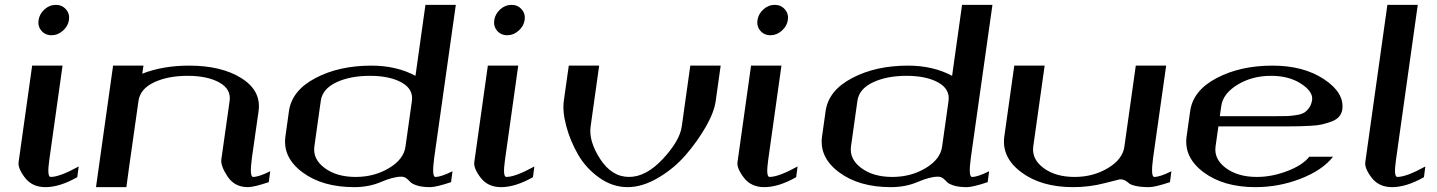

<svg xmlns="http://www.w3.org/2000/svg" viewBox="-20 -770 5914 790"><path d="M210 -750Q235.4 -750 251.5 -731.4Q267.6 -712.9 263.7 -687.5Q259.8 -662.1 238.8 -643.6Q217.8 -625 192.4 -625Q166 -625 150.4 -643.6Q134.8 -662.1 138.7 -687.5Q142.6 -712.9 163.1 -731.4Q183.6 -750 210 -750ZM237.3 -500 182.6 -110.4Q172.9 -42 188.5 -42Q225.6 -42 303.7 -85L297.9 -41Q225.6 0 167 0Q112.3 0 82.5 -39.1Q52.7 -78.1 56.6 -103.5L112.3 -500Z M570.3 -500 565.4 -466.8Q650.4 -500 757.8 -500Q891.6 -500 973.6 -448.2Q1055.7 -396.5 1043.9 -312.5L1016.6 -121.1Q1005.9 -42 1021.5 -42Q1044.9 -42 1091.8 -65.4L1085.9 -20.5Q1024.4 0 1000 0Q945.3 0 916.5 -43.5Q887.7 -86.9 890.6 -113.3L924.8 -354.5Q931.6 -403.3 882.3 -430.7Q833 -458 752 -458Q670.9 -458 613.8 -431.2Q556.6 -404.3 549.8 -354.5L510.7 -79.1L500 0H375L445.3 -500Z M1630.9 -43Q1598.6 -43 1548.3 -21.5Q1498 0 1437.5 0Q1306.6 0 1224.6 -61Q1142.6 -122.1 1154.3 -208L1168.9 -312.5Q1180.7 -397.5 1277.8 -448.7Q1375 -500 1507.8 -500Q1611.3 -500 1689.5 -458L1730.5 -750H1855.5L1766.6 -121.1Q1755.9 -42 1771.5 -42Q1794.9 -42 1841.8 -65.4L1835.9 -20.5Q1774.4 0 1750 0Q1716.8 0 1695.8 -6.8Q1674.8 -13.7 1668 -21.5Q1661.1 -29.3 1652.3 -36.1Q1643.6 -43 1630.9 -43ZM1648.4 -167 1674.8 -354.5Q1681.6 -403.3 1632.3 -430.7Q1583 -458 1502 -458Q1420.9 -458 1363.8 -431.2Q1306.6 -404.3 1299.8 -354.5L1273.4 -167Q1266.6 -115.2 1315.9 -78.6Q1365.2 -42 1443.4 -42Q1520.5 -42 1581.1 -78.6Q1641.6 -115.2 1648.4 -167Z M2085 -750Q2110.4 -750 2126.5 -731.4Q2142.6 -712.9 2138.7 -687.5Q2134.8 -662.1 2113.8 -643.6Q2092.8 -625 2067.4 -625Q2041 -625 2025.4 -643.6Q2009.8 -662.1 2013.7 -687.5Q2017.6 -712.9 2038.1 -731.4Q2058.6 -750 2085 -750ZM2112.3 -500 2057.6 -110.4Q2047.9 -42 2063.5 -42Q2100.6 -42 2178.7 -85L2172.9 -41Q2100.6 0 2042 0Q1987.3 0 1957.5 -39.1Q1927.7 -78.1 1931.6 -103.5L1987.3 -500Z M2945.3 -500Q2945.3 -500 2924.8 -354.5Q2918.9 -309.6 2884.8 -249.5Q2850.6 -189.5 2802.2 -133.3Q2753.9 -77.1 2688.5 -38.6Q2623 0 2562.5 0Q2500 0 2445.3 -39.1Q2390.6 -78.1 2358.4 -134.3Q2326.2 -190.4 2310.1 -250.5Q2293.9 -310.5 2299.8 -354.5L2320.3 -500H2445.3L2410.2 -250Q2401.4 -190.4 2449.2 -116.2Q2497.1 -42 2568.4 -42Q2638.7 -42 2708 -116.7Q2777.3 -191.4 2785.2 -250L2820.3 -500Z M3168 -750Q3193.4 -750 3209.5 -731.4Q3225.6 -712.9 3221.7 -687.5Q3217.8 -662.1 3196.8 -643.6Q3175.8 -625 3150.4 -625Q3124 -625 3108.4 -643.6Q3092.8 -662.1 3096.7 -687.5Q3100.6 -712.9 3121.1 -731.4Q3141.6 -750 3168 -750ZM3195.3 -500 3140.6 -110.4Q3130.9 -42 3146.5 -42Q3183.6 -42 3261.7 -85L3255.9 -41Q3183.6 0 3125 0Q3070.3 0 3040.5 -39.1Q3010.7 -78.1 3014.6 -103.5L3070.3 -500Z M3838.9 -43Q3806.6 -43 3756.3 -21.5Q3706.1 0 3645.5 0Q3514.6 0 3432.6 -61Q3350.6 -122.1 3362.3 -208L3377 -312.5Q3388.7 -397.5 3485.8 -448.7Q3583 -500 3715.8 -500Q3819.3 -500 3897.5 -458L3938.5 -750H4063.5L3974.6 -121.1Q3963.9 -42 3979.5 -42Q4002.9 -42 4049.8 -65.4L4043.9 -20.5Q3982.4 0 3958 0Q3924.8 0 3903.8 -6.8Q3882.8 -13.7 3876 -21.5Q3869.1 -29.3 3860.4 -36.1Q3851.6 -43 3838.9 -43ZM3856.4 -167 3882.8 -354.5Q3889.6 -403.3 3840.3 -430.7Q3791 -458 3710 -458Q3628.9 -458 3571.8 -431.2Q3514.6 -404.3 3507.8 -354.5L3481.4 -167Q3474.6 -115.2 3523.9 -78.6Q3573.2 -42 3651.4 -42Q3728.5 -42 3789.1 -78.6Q3849.6 -115.2 3856.4 -167Z M4778.3 -500 4724.6 -121.1Q4713.9 -42 4729.5 -42Q4752.9 -42 4799.8 -65.4L4793.9 -20.5Q4732.4 0 4708 0Q4674.8 0 4653.3 -4.9Q4631.8 -9.8 4625 -16.1Q4618.2 -22.5 4609.4 -27.3Q4600.6 -32.2 4587.9 -32.2Q4585.9 -32.2 4523.9 -16.1Q4461.9 0 4395.5 0Q4264.6 0 4182.6 -61Q4100.6 -122.1 4112.3 -208L4153.3 -500H4278.3L4231.4 -167Q4224.6 -115.2 4273.9 -78.6Q4323.2 -42 4401.4 -42Q4478.5 -42 4539.1 -78.6Q4599.6 -115.2 4606.4 -167L4653.3 -500Z M5502.9 -318.4Q5500 -301.8 5489.3 -289.6Q5478.5 -277.3 5458.5 -270Q5438.5 -262.7 5420.4 -258.3Q5402.3 -253.9 5373 -252.4Q5343.8 -251 5327.1 -250.5Q5310.5 -250 5282.2 -250H4993.2L4981.4 -167Q4974.6 -115.2 5023.9 -78.6Q5073.2 -42 5151.4 -42Q5212.9 -42 5275.9 -65.9Q5338.9 -89.8 5367.2 -125H5464.8Q5420.9 -69.3 5331.5 -34.7Q5242.2 0 5145.5 0Q5014.6 0 4932.6 -61Q4850.6 -122.1 4862.3 -208L4877 -312.5Q4888.7 -397.5 4985.8 -448.7Q5083 -500 5215.8 -500Q5343.8 -500 5428.2 -443.8Q5512.7 -387.7 5502.9 -318.4ZM5378.9 -359.4Q5382.8 -393.6 5333 -425.8Q5283.2 -458 5210 -458Q5131.8 -458 5071.8 -421.4Q5011.7 -384.8 5004.9 -333L4999 -292H5231.4Q5261.7 -292 5276.9 -292.5Q5292 -293 5313.5 -296.4Q5335 -299.8 5346.2 -306.6Q5357.4 -313.5 5366.7 -326.7Q5376 -339.8 5378.9 -359.4Z M5813.5 -750 5723.6 -110.4Q5713.9 -42 5729.5 -42Q5766.6 -42 5844.7 -85Q5844.7 -85 5838.9 -41Q5766.6 0 5708 0Q5653.3 0 5623.5 -39.1Q5593.8 -78.1 5597.7 -103.5L5688.5 -750Z"/></svg>

Font: okolaks
Style: BoldItalic
Weight: 600
Width: 8
Italic angle: -8°
Version: Version 000.6.0